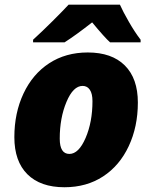

<svg xmlns="http://www.w3.org/2000/svg" viewBox="-20 -786 647 816"><path d="M253.9 9.8Q151.9 9.8 96.4 -45.4Q41 -100.6 41 -203.1Q41 -305.7 79.8 -388.4Q118.7 -471.2 189 -517.1Q259.3 -563 353 -563Q455.1 -563 510.5 -507.8Q565.9 -452.6 565.9 -350.1Q565.9 -247.6 527.1 -164.8Q488.3 -82 418 -36.1Q347.7 9.8 253.9 9.8ZM331.1 -420.9Q291 -420.9 262.5 -352.8Q233.9 -284.7 233.9 -196.8Q233.9 -131.8 274.9 -131.8Q314.5 -131.8 343.8 -199.7Q373 -267.6 373 -356Q373 -388.2 361.8 -404.5Q350.6 -420.9 331.1 -420.9ZM577.6 -606H447.8Q425.3 -626 371.6 -690.9Q303.2 -637.2 254.4 -606H120.6V-617.2Q159.2 -652.3 203.6 -696.5Q248 -740.7 271.5 -766.1H489.7Q502.4 -737.3 527.8 -693.1Q553.2 -648.9 577.6 -617.2Z"/></svg>

Font: Open Sans Extrabold
Style: Italic
Weight: 800
Italic angle: -12°
Foundry: Ascender Corporation
Version: Version 1.10